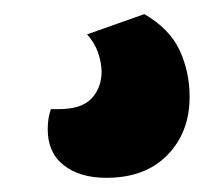

<svg xmlns="http://www.w3.org/2000/svg" viewBox="-20 -53 289 272"><path d="M103.3 -4.3 184.5 -33Q220.1 -12.4 234.4 18.1Q248.6 48.7 248.6 84.2Q248.6 134.5 217.1 166.7Q185.6 198.9 130.8 198.9Q92.8 198.9 70.2 181Q47.6 163.2 47.6 130.2Q47.6 113.9 52.1 101.6H63.3Q95.5 101.6 109.7 86.5Q123.9 71.4 123.9 48.4Q123.9 36.8 119.1 22.1Q114.2 7.4 103.3 -4.3Z"/></svg>

Font: Baloo Bhaijaan 2
Style: Regular
Weight: 400
Designer: Sanskriti Dholi, Noopur Datye and Ek Type
Foundry: Ek Type
Version: Version 1.701